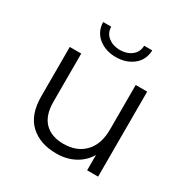

<svg xmlns="http://www.w3.org/2000/svg" viewBox="-166 -877 1005 1029"><g transform="rotate(30 336.5 -363.0)"><path d="M316 5Q215 5 154.5 -51Q94 -107 94 -221V-526H165V-228Q165 -144 206.5 -101.5Q248 -59 323 -59Q406 -59 454 -109.5Q502 -160 502 -250V-526H573V0H505V-95Q478 -48 428.5 -21.5Q379 5 316 5ZM334 -602Q271 -602 227.5 -636.5Q184 -671 182 -731H232Q233 -691 262.5 -668.5Q292 -646 334 -646Q376 -646 405.5 -668.5Q435 -691 436 -731H486Q484 -671 440.5 -636.5Q397 -602 334 -602Z"/></g></svg>

Font: Montserrat
Style: Regular
Weight: 400
Designer: Julieta Ulanovsky
Foundry: Julieta Ulanovsky
Version: Version 9.000; ttfautohint (v1.8.4.7-5d5b)